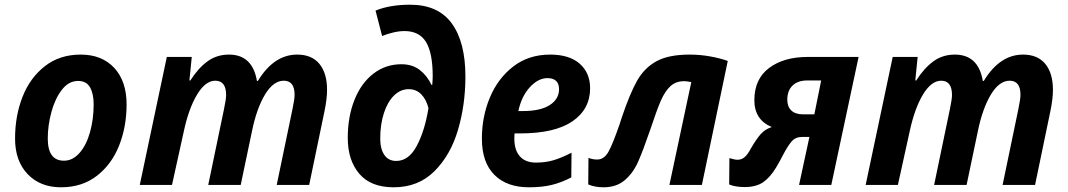

<svg xmlns="http://www.w3.org/2000/svg" viewBox="-20 -786 4539 816"><path d="M44 -197Q44 -294 76 -375Q108 -456 171 -505Q234 -554 323 -554Q413 -554 465.5 -497.5Q518 -441 518 -342Q518 -248 486.5 -168Q455 -88 392 -39Q329 10 239 10Q151 10 97.5 -46Q44 -102 44 -197ZM378 -343Q378 -388 362.5 -415Q347 -442 312 -442Q272 -442 243 -404.5Q214 -367 198.5 -310Q183 -253 183 -197Q183 -103 252 -103Q289 -103 318 -136Q347 -169 362.5 -224Q378 -279 378 -343Z M689 -544H795L785 -444H789Q822 -496 861.5 -525Q901 -554 953 -554Q1053 -554 1072 -442H1076Q1144 -554 1243 -554Q1305 -554 1337.5 -514.5Q1370 -475 1370 -404Q1370 -366 1359 -313L1294 0H1156L1223 -322Q1232 -365 1232 -383Q1232 -443 1186 -443Q1142 -443 1106.5 -384.5Q1071 -326 1051 -229L1003 0H865L932 -322Q941 -365 941 -382Q941 -443 895 -443Q853 -443 817.5 -384Q782 -325 761 -227L711 0H574Z M1458 -200Q1458 -290 1486.5 -361.5Q1515 -433 1567 -473Q1619 -513 1686 -513Q1732 -513 1763.5 -489Q1795 -465 1814 -425H1817Q1819 -447 1819 -462Q1819 -561 1790.5 -607.5Q1762 -654 1699 -654Q1677 -654 1651.5 -648Q1626 -642 1604 -633L1576 -741Q1637 -766 1723 -766Q1842 -766 1900 -686.5Q1958 -607 1958 -461Q1958 -341 1926.5 -234Q1895 -127 1826.5 -58.5Q1758 10 1653 10Q1556 10 1507 -47.5Q1458 -105 1458 -200ZM1801 -326Q1792 -363 1770.5 -385Q1749 -407 1717 -407Q1682 -407 1654.5 -380Q1627 -353 1611.5 -305Q1596 -257 1596 -197Q1596 -153 1613.5 -127.5Q1631 -102 1664 -102Q1717 -102 1751 -165.5Q1785 -229 1801 -326Z M2028 -197Q2028 -290 2062 -371.5Q2096 -453 2161.5 -503.5Q2227 -554 2318 -554Q2400 -554 2444 -515Q2488 -476 2488 -411Q2488 -322 2413 -270.5Q2338 -219 2190 -219H2167Q2166 -211 2166 -196Q2166 -148 2189.5 -121.5Q2213 -95 2258 -95Q2297 -95 2330.5 -104.5Q2364 -114 2409 -137L2408 -32Q2366 -10 2324.5 0Q2283 10 2228 10Q2134 10 2081 -43Q2028 -96 2028 -197ZM2201 -314Q2277 -314 2316.5 -339.5Q2356 -365 2356 -407Q2356 -430 2343.5 -442Q2331 -454 2307 -454Q2267 -454 2231.5 -415Q2196 -376 2183 -314Z M2480 -2 2481 -115Q2499 -108 2518 -108Q2548 -108 2566.5 -142Q2585 -176 2613 -257L2622 -285Q2657 -389 2688 -443.5Q2719 -498 2770.5 -526Q2822 -554 2911 -554Q2956 -554 2999.5 -546Q3043 -538 3073 -527L2963 0H2825L2918 -437Q2900 -441 2888 -441Q2852 -441 2829 -419.5Q2806 -398 2788.5 -358Q2771 -318 2744 -236Q2713 -146 2692 -98.5Q2671 -51 2635.5 -20.5Q2600 10 2545 10Q2509 10 2480 -2Z M3079 -2 3080 -114Q3103 -107 3114 -107Q3132 -107 3145 -118.5Q3158 -130 3170 -153Q3195 -196 3213.5 -216.5Q3232 -237 3260 -246Q3186 -277 3186 -360Q3186 -450 3248.5 -497Q3311 -544 3413 -544H3629L3513 0H3376L3420 -204H3389Q3361 -204 3344.5 -185Q3328 -166 3306 -124Q3303 -118 3295 -103Q3287 -88 3279 -75Q3254 -33 3224 -12Q3194 9 3145 9Q3105 9 3079 -2ZM3441 -300 3470 -444H3410Q3371 -444 3348.5 -422.5Q3326 -401 3326 -362Q3326 -333 3343 -316.5Q3360 -300 3394 -300Z M3774 -544H3880L3870 -444H3874Q3907 -496 3946.5 -525Q3986 -554 4038 -554Q4138 -554 4157 -442H4161Q4229 -554 4328 -554Q4390 -554 4422.5 -514.5Q4455 -475 4455 -404Q4455 -366 4444 -313L4379 0H4241L4308 -322Q4317 -365 4317 -383Q4317 -443 4271 -443Q4227 -443 4191.5 -384.5Q4156 -326 4136 -229L4088 0H3950L4017 -322Q4026 -365 4026 -382Q4026 -443 3980 -443Q3938 -443 3902.5 -384Q3867 -325 3846 -227L3796 0H3659Z"/></svg>

Font: Noto Sans Display
Style: Bold Italic
Weight: 700
Italic angle: -12°
Designer: Monotype Design team
Foundry: Monotype Imaging Inc.
Version: Version 1.000